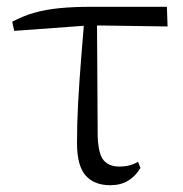

<svg xmlns="http://www.w3.org/2000/svg" viewBox="-20 -532 539 566"><path d="M22 -441 16 -468Q48 -485 81.5 -494.5Q115 -504 156 -508Q197 -512 252 -512H472L474 -454L266 -457L268 -130Q270 -77 286 -59Q302 -41 331 -41Q348 -41 361.5 -44.5Q375 -48 387 -55L394 -37Q380 -13 358 0.5Q336 14 305 14Q258 14 232.5 -14.5Q207 -43 207 -111Q207 -170 210.5 -232.5Q214 -295 219 -357Q223 -408 227 -456Z"/></svg>

Font: Early Summer Mincho Light
Style: Regular
Weight: 300
Designer: GuiWonder
Version: Version 1.002